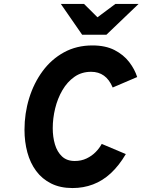

<svg xmlns="http://www.w3.org/2000/svg" viewBox="-20 -941 722 972"><path d="M347 11Q285 11 239 -12Q193 -35 163 -75.5Q133 -116 118.5 -169.5Q104 -223 104 -284Q104 -367 127.5 -443.5Q151 -520 195.5 -580.5Q240 -641 303.8 -676Q367.5 -711 448 -711Q514 -711 559.8 -687.5Q605.5 -664 633.8 -627.2Q662 -590.5 674.5 -551L550.5 -498Q533.5 -538.5 506.2 -558Q479 -577.5 441.5 -577.5Q393 -577.5 356.8 -552Q320.5 -526.5 296 -484.5Q271.5 -442.5 259.2 -392Q247 -341.5 247 -292Q247 -247.5 258.2 -209.8Q269.5 -172 294 -149Q318.5 -126 358.5 -126Q391.5 -126 418.2 -138.8Q445 -151.5 464.5 -171.5Q484 -191.5 495 -212.5L617 -161Q582.5 -102.5 541.2 -64.2Q500 -26 451.2 -7.5Q402.5 11 347 11ZM396 -765 288 -921H405.5L473.5 -853.5L564 -921H681.5L518.5 -765Z"/></svg>

Font: Overpass ExtraBold
Style: Italic
Weight: 800
Italic angle: -10°
Designer: Delve Withrington, Dave Bailey, Thomas Jockin
Foundry: Delve Fonts LLC
Version: Version 4.000